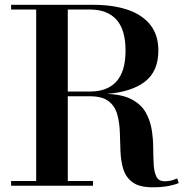

<svg xmlns="http://www.w3.org/2000/svg" viewBox="-20 -770 782 796"><path d="M26 0V-19.5H130V-730.5H26V-750H368Q448 -750 508.5 -729.8Q569 -709.5 602.8 -667.5Q636.5 -625.5 636.5 -560.5Q636.5 -474.5 581.2 -431.8Q526 -389 424.5 -381Q489.5 -378 527.5 -357.2Q565.5 -336.5 584 -304Q602.5 -271.5 608.8 -233.2Q615 -195 615.2 -157.2Q615.5 -119.5 617.2 -88Q619 -56.5 628.5 -37.5Q638 -18.5 663 -18.5Q678.5 -18.5 691.2 -22Q704 -25.5 714.5 -30.5L721 -11.5Q709 -5 680.2 0.8Q651.5 6.5 613 6.5Q558 6.5 530 -14Q502 -34.5 491.5 -68Q481 -101.5 479.5 -141.8Q478 -182 476.8 -222.2Q475.5 -262.5 466 -296.2Q456.5 -330 430.2 -350.5Q404 -371 351 -371H261V-19.5H365.5V0ZM353 -730.5H261V-390.5H353Q425 -390.5 462.8 -432.2Q500.5 -474 500.5 -560.5Q500.5 -646.5 462.8 -688.5Q425 -730.5 353 -730.5Z"/></svg>

Font: Bodoni Moda SemiBold
Style: Regular
Weight: 600
Designer: Owen Earl
Foundry: indestructible type
Version: Version 2.005; ttfautohint (v1.8.4.7-5d5b)